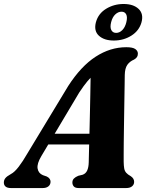

<svg xmlns="http://www.w3.org/2000/svg" viewBox="-49 -952 754 972"><path d="M160.3 -161.8Q137.4 -123.5 141.3 -99.1Q145.2 -74.8 168.2 -65.2L187.6 -58.5Q198.3 -53.2 202.6 -46.3Q206.9 -39.5 206.9 -32.3Q206.9 -17.4 196.2 -8.7Q185.6 0 167.5 0H6.4Q-11.4 0 -20.5 -7.3Q-29.5 -14.7 -29.5 -27.8Q-29.5 -40 -22.3 -49.5Q-15.2 -59.1 6.4 -71Q24.7 -80.5 45.8 -108Q66.9 -135.6 88.4 -173.1L296.4 -516.7Q361.1 -617 435.3 -665Q509.4 -713 590.4 -713Q622.7 -713 635.8 -703.8Q649 -694.5 649 -680.5Q649 -670.5 644.6 -663.5Q640.2 -656.5 629.8 -650.4Q608.1 -641.4 595.6 -623.8Q583.2 -606.2 582.6 -571.8Q582.6 -554 582 -524.8Q581.5 -495.6 580.9 -459.3Q580.3 -423 579.7 -383.2Q579.1 -343.4 578.5 -304.4Q577.9 -265.4 577.5 -231.1Q577.2 -196.8 577.1 -171.1Q577.1 -145.5 577.1 -132.9Q577.5 -112.9 579.7 -99.9Q581.9 -86.9 589.5 -77.8Q597.1 -68.8 613.4 -59.8Q630.1 -48.5 630.1 -31.3Q630.1 -17.8 619.6 -8.9Q609.1 0 589.8 0H349.7Q331.7 0 324.6 -8.2Q317.4 -16.5 317.4 -28Q317.4 -40.2 325.1 -48.1Q332.7 -56 347.5 -62.1L369.2 -67.3Q385.3 -73 392.5 -89.1Q399.7 -105.3 400.2 -130Q400.7 -147.8 401.3 -176.3Q401.9 -204.8 402.9 -240.4Q403.9 -276 404.8 -315.6Q405.6 -355.2 406.6 -395.7Q407.6 -436.1 408.2 -473.9Q408.8 -511.6 409.4 -543.8Q409.9 -575.9 409.9 -598.7L448.7 -588Q437.5 -582.3 423.9 -571.4Q410.2 -560.4 392.9 -539.8Q375.6 -519.2 352.1 -483.7ZM156.6 -220.7 167.8 -274.9H452.5L447.7 -220.7ZM527.1 -746.8Q478.4 -746.8 451.7 -771.2Q425 -795.6 436.6 -839.6Q448.7 -883.5 488.3 -907.6Q528 -931.8 576.7 -931.8Q626.2 -931.8 652.5 -907Q678.8 -882.3 667.5 -839.6Q655.8 -796.8 616.4 -771.8Q577 -746.8 527.1 -746.8ZM566.3 -892.8Q549.3 -892.8 534.7 -879.1Q520.1 -865.5 513.6 -839.6Q507.1 -813.8 514.6 -799.6Q522.1 -785.5 539.1 -785.5Q556.2 -785.5 570.3 -799.8Q584.5 -814.2 590.6 -839.6Q597 -865.5 589.9 -879.1Q582.9 -892.8 566.3 -892.8Z"/></svg>

Font: Fraunces Wonky
Style: Italic
Weight: 900
Italic angle: -16°
Version: Version 1.000;[b76b70a41]